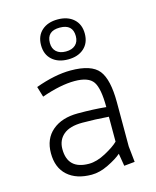

<svg xmlns="http://www.w3.org/2000/svg" viewBox="-111 -801 722 886"><g transform="rotate(-15 250.0 -357.5)"><path d="M218 -43Q255 -43 298.5 -66.5Q342 -90 362 -110V-229Q297 -234 236.5 -234Q176 -234 146 -208.5Q116 -183 116 -140Q116 -43 218 -43ZM217 9Q144 9 102 -28.5Q60 -66 60 -135Q60 -204 105.5 -242.5Q151 -281 227.5 -281Q304 -281 362 -275Q362 -364 340 -396.5Q318 -429 251 -429Q184 -429 93 -397L78 -447Q171 -481 246 -481Q345 -481 380 -437Q415 -393 415 -283V-73L423 3L372 8L362 -52Q339 -32 297 -11.5Q255 9 217 9ZM249.5 -724Q297 -724 325.5 -698.5Q354 -673 354 -628.5Q354 -584 325.5 -558.5Q297 -533 249.5 -533Q202 -533 173.5 -558.5Q145 -584 145 -628.5Q145 -673 173.5 -698.5Q202 -724 249.5 -724ZM187 -628Q187 -601 203.5 -586Q220 -571 249 -571Q278 -571 294.5 -586Q311 -601 311 -628Q311 -685 249 -685Q187 -685 187 -628Z"/></g></svg>

Font: TypoPRO Lekton
Style: Regular
Weight: 400
Monospace: yes
Designer: Paolo Mazzetti, Luciano Perondi, Raffaele Flato, Elena Papassissa, Emilio Macchia, Michela Povoleri, Tobias Seemiller, R
Version: Version 34.000